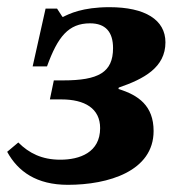

<svg xmlns="http://www.w3.org/2000/svg" viewBox="-23 -505 495 535"><path d="M166 10C279 10 405 -28 405 -140C405 -210 363 -240 307 -257L308 -261C378 -285 438 -317 438 -387C438 -450 381 -485 282 -485C206 -485 169 -466 153 -458H151L136 -481H104L68 -320H108C138 -403 168 -440 228 -440C271 -440 292 -416 292 -371C292 -303 251 -281 153 -281H127L116 -228H148C213 -228 256 -203 256 -148C256 -80 199 -60 145 -60C94 -60 58 -78 28 -108L-3 -82C27 -27 79 10 166 10Z"/></svg>

Font: STIX Two Text
Style: Bold Italic
Weight: 700
Italic angle: -12°
Designer: Ross Mills, John Hudson & Paul Hanslow, Tiro Typeworks Ltd; with prior portions MicroPress Inc. and Coen Hoffman, Elsevi
Foundry: Tiro Typeworks Ltd
Version: Version 2.13 b171